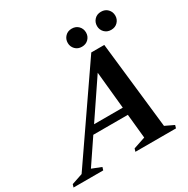

<svg xmlns="http://www.w3.org/2000/svg" viewBox="-260 -1029 1168 1196"><g transform="rotate(-30 323.5 -431.5)"><path d="M609.5 -51 672.5 -21 666.5 0H374.5L381 -21L466.5 -49.5L449 -223H200.5L82 -47.5L149.5 -21L143 0H-70.5L-64 -21L15 -47.5L446 -673.5H539.5ZM237.5 -277.5H444L417.5 -544ZM414 -733Q385 -733 366.8 -752Q348.5 -771 348.5 -797.5Q348.5 -825 366.8 -844Q385 -863 414 -863Q443.5 -863 461.8 -844Q480 -825 480 -797.5Q480 -771 461.8 -752Q443.5 -733 414 -733ZM624.5 -733Q595.5 -733 577.2 -752Q559 -771 559 -797.5Q559 -825 577.2 -844Q595.5 -863 624.5 -863Q654 -863 672.2 -844Q690.5 -825 690.5 -797.5Q690.5 -771 672.2 -752Q654 -733 624.5 -733Z"/></g></svg>

Font: Newsreader 16pt
Style: Bold Italic
Weight: 700
Italic angle: -17°
Designer: Hugues Gentile
Foundry: Production Type
Version: Version 1.003; ttfautohint (v1.8.3)